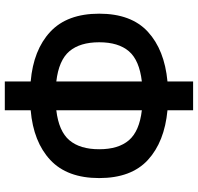

<svg xmlns="http://www.w3.org/2000/svg" viewBox="-32 -740 804 779"><g transform="rotate(-90 369.5 -351.0)"><path d="M311 31V-73Q183 -85 109.5 -152.5Q36 -220 36 -350Q36 -480 109.5 -548.5Q183 -617 311 -628V-733H428V-628Q556 -617 629.5 -548.5Q703 -480 703 -350Q703 -220 629.5 -152.5Q556 -85 428 -73V31ZM428 -177Q514 -187 550.5 -229.5Q587 -272 587 -350Q587 -428 550.5 -471Q514 -514 428 -524ZM311 -177V-524Q226 -514 189.5 -471Q153 -428 153 -350Q153 -272 189.5 -229.5Q226 -187 311 -177Z"/></g></svg>

Font: Zen Kaku Gothic Antique
Style: Bold
Weight: 700
Designer: Yoshimichi Ohira
Foundry: Positype
Version: Version 1.001